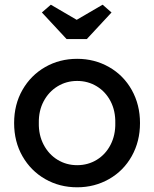

<svg xmlns="http://www.w3.org/2000/svg" viewBox="-20 -786 655 816"><path d="M308 10Q233 10 172 -25Q111 -60 75.5 -122Q40 -184 40 -263Q40 -342 75.5 -404Q111 -466 172 -501Q233 -536 308 -536Q382 -536 443.5 -501Q505 -466 540 -403.5Q575 -341 575 -263Q575 -185 540 -122.5Q505 -60 443.5 -25Q382 10 308 10ZM308 -442Q262 -442 224.5 -419Q187 -396 165.5 -355.5Q144 -315 145 -263Q144 -212 165.5 -171Q187 -130 224.5 -107Q262 -84 308 -84Q354 -84 391.5 -107Q429 -130 450 -171Q471 -212 470 -263Q471 -315 450 -355.5Q429 -396 391.5 -419Q354 -442 308 -442ZM416 -766 454 -733 349 -620H263L158 -733L196 -766L321 -693H291Z"/></svg>

Font: Lexend
Style: Regular
Weight: 400
Designer: Thomas Jockin
Foundry: Lexend
Version: Version 1.000